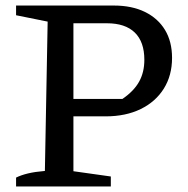

<svg xmlns="http://www.w3.org/2000/svg" viewBox="-20 -673 680 693"><path d="M391 -653Q456 -653 503 -630Q550 -607 575.5 -565Q601 -523 601 -464Q601 -401 571.5 -353.5Q542 -306 488 -279.5Q434 -253 361 -253H194V-316H422Q463 -344 482 -378Q501 -412 501 -457Q501 -522 466.5 -555.5Q432 -589 366 -589H245V-55L380 -36V0H38V-32Q56 -41 81 -47Q106 -53 142 -56L152 -595L38 -618V-653Z"/></svg>

Font: Piazzolla 24pt Medium
Style: Regular
Weight: 500
Designer: Juan Pablo del Peral
Foundry: Huerta Tipografica
Version: Version 2.005